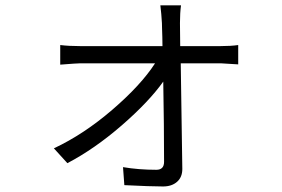

<svg xmlns="http://www.w3.org/2000/svg" viewBox="-20 -630 1040 708"><path d="M644.5 -460H793.9Q831.1 -460 858.4 -463.9V-392.6Q795.9 -396.5 794.9 -396.5H646.5L652.3 -6.8Q652.3 23.4 632.8 40.5Q613.3 57.6 581.1 57.6Q536.1 57.6 438.5 52.7L433.6 -13.7Q491.2 -3.9 556.6 -3.9Q585 -3.9 585 -33.2Q585 -164.1 582 -329.1Q528.3 -253.9 428.7 -167.5Q329.1 -81.1 228.5 -28.3L178.7 -83Q289.1 -134.8 394.5 -225.6Q500 -316.4 551.8 -396.5H275.4Q263.7 -396.5 202.1 -391.6V-463.9Q234.4 -460 274.4 -460H579.1Q579.1 -474.6 578.6 -493.2Q578.1 -511.7 577.6 -524.4Q577.1 -537.1 577.1 -544.9Q575.2 -579.1 571.3 -610.4H647.5Q643.6 -582 643.6 -544.9Z"/></svg>

Font: Gen Shin Gothic Normal
Style: Regular
Weight: 300
Designer: [Source Han Sans]
Ryoko NISHIZUKA  (kana & ideographs); Paul D. Hunt (Latin, Greek & Cyrillic); Wenlong ZHANG  (bopomofo
Version: Version 1.002.20150607